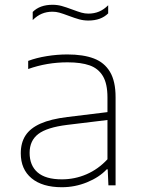

<svg xmlns="http://www.w3.org/2000/svg" viewBox="-20 -776 593 804"><path d="M464 -369V0H434L431 -67H427Q395.5 -33.5 344.8 -12.8Q294 8 239 8Q157.5 8 112.2 -29.5Q67 -67 67 -134Q67 -178.5 87 -209Q107 -239.5 149.8 -258.5Q192.5 -277.5 262 -286L430 -306.5V-368Q430 -425.5 410.8 -457.5Q391.5 -489.5 355.5 -502.2Q319.5 -515 263 -515Q176.5 -515 98 -487V-521Q132.5 -534 176 -541Q219.5 -548 262 -548Q328.5 -548 372.8 -531.2Q417 -514.5 440.5 -475.2Q464 -436 464 -369ZM430 -109V-273.5L261 -253Q176.5 -242.5 140.2 -214.8Q104 -187 104 -136Q104 -83 137.5 -54Q171 -25 239 -25Q293 -25 342.2 -46.2Q391.5 -67.5 430 -109ZM267 -710Q243 -719 228.8 -723Q214.5 -727 200 -727Q175.5 -727 155.2 -718.5Q135 -710 117 -692V-726Q147 -756 200 -756Q220 -756 238.2 -751Q256.5 -746 283 -736Q307 -727 321.2 -723Q335.5 -719 350 -719Q374.5 -719 394.8 -727.5Q415 -736 433 -754V-720Q403 -690 350 -690Q330 -690 311.8 -695Q293.5 -700 267 -710Z"/></svg>

Font: Encode Sans Expanded Thin
Style: Regular
Weight: 250
Width: 7
Designer: Multiple Designers
Foundry: Impallari Type
Version: Version 2.000